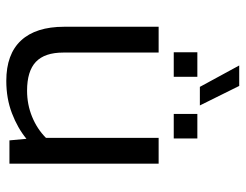

<svg xmlns="http://www.w3.org/2000/svg" viewBox="-105 -665 780 610"><g transform="rotate(90 285.0 -360.0)"><path d="M256 -605 188 -730H253L315 -605ZM146 -522V-597H224V-522ZM342 -522V-597H420V-522ZM237 10Q152 10 108.5 -37Q65 -84 65 -174V-474H147V-171Q147 -112 176.5 -84Q206 -56 268 -56Q312 -56 351 -72Q390 -88 418 -116V-474H500V0H426L421 -54Q387 -26 340 -8Q293 10 237 10Z"/></g></svg>

Font: Kanit Light
Style: Regular
Weight: 300
Designer: Katatrad Team
Foundry: CadsonDemak
Version: Version 2.000; ttfautohint (v1.8.3)